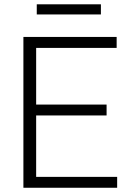

<svg xmlns="http://www.w3.org/2000/svg" viewBox="-20 -885 609 905"><path d="M532.2 -51.3V0H90.3V-710.9H529.8V-659.2H150.4V-392.1H482.4V-340.8H150.4V-51.3ZM455.6 -864.7V-816.9H153.3V-864.7Z"/></svg>

Font: Vazirmatn UI FD ExtraLight
Style: Regular
Weight: 200
Designer: Saber Rastikerdar
Foundry: Saber Rastikerdar
Version: Version 33.003